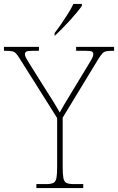

<svg xmlns="http://www.w3.org/2000/svg" viewBox="-31 -951 597 971"><path d="M153 0V-20H202Q227 -20 239 -26Q251 -32 254.5 -51Q258 -70 258 -108V-354L71 -651Q59 -671 50.5 -680Q42 -689 31 -691.5Q20 -694 -2 -694H-11V-714H166V-694H133Q108 -694 101.5 -689.5Q95 -685 95 -677Q95 -668 101.5 -656.5Q108 -645 118 -629L197 -503Q217 -472 236 -441.5Q255 -411 271 -382Q279 -397 292.5 -420Q306 -443 325 -474L419 -629Q429 -645 435 -656.5Q441 -668 441 -677Q441 -685 435 -689.5Q429 -694 403 -694H354V-714H546V-694H538Q517 -694 505.5 -691.5Q494 -689 486 -680Q478 -671 466 -652L286 -356V-108Q286 -70 289.5 -51Q293 -32 305 -26Q317 -20 342 -20H390V0ZM245 -784Q260 -803 278 -829Q296 -855 313 -882Q330 -909 340 -931H383V-921Q374 -908 357.5 -888Q341 -868 321 -846Q301 -824 281.5 -804.5Q262 -785 247 -771H245Z"/></svg>

Font: Noto Rashi Hebrew Thin
Style: Regular
Weight: 250
Version: Version 1.006